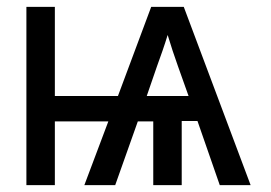

<svg xmlns="http://www.w3.org/2000/svg" viewBox="-20 -540 790 560"><path d="M57 0V-520H140V-260H324L421 -520H516L711 0H621L556 -187H510V0H427V-186H382L316 0H226L296 -186H140V0ZM408 -260H530L499 -347Q491 -369 483.5 -392Q476 -415 469 -438Q462 -415 454 -392Q446 -369 438 -347Z"/></svg>

Font: Zed Sans Extended
Style: Regular
Weight: 400
Width: 7
Designer: Belleve Invis
Foundry: Belleve Invis
Version: Version 1.0.0; ttfautohint (v1.8.4)